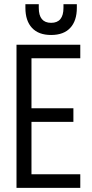

<svg xmlns="http://www.w3.org/2000/svg" viewBox="-20 -906 442 926"><path d="M131.8 -625V-383.8H334V-318.4H131.8V-65.4H367.2V0H59.6V-690.4H367.2V-625ZM226.6 -737.3Q166 -737.3 134.3 -771.5Q102.5 -805.7 102.5 -868.2V-885.7H167V-868.2Q167 -795.9 226.6 -795.9Q286.1 -795.9 286.1 -868.2V-885.7H350.6V-868.2Q350.6 -805.7 318.8 -771.5Q287.1 -737.3 226.6 -737.3Z"/></svg>

Font: Dinish Condensed
Style: Regular
Weight: 400
Width: 3
Designer: Bert Driehuis
Foundry: Playbeing
Version: Version 3.006; git-39231f3c-release